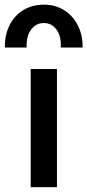

<svg xmlns="http://www.w3.org/2000/svg" viewBox="-52 -784 366 804"><path d="M76.5 0V-495H186.5V0ZM-31.5 -585Q-32.5 -637.5 -12.2 -678Q8 -718.5 45.2 -741.5Q82.5 -764.5 131.5 -764.5Q180 -764.5 216.8 -741.2Q253.5 -718 274 -677.5Q294.5 -637 294 -585H202.5Q205 -631.5 185 -659.5Q165 -687.5 131.5 -687.5Q98 -687.5 77.8 -659.5Q57.5 -631.5 59.5 -585Z"/></svg>

Font: Geologica Cursive
Style: Regular
Weight: 400
Designer: Sindre Bremnes, Frode Helland
Foundry: Monokrom Skriftforlag AS
Version: Version 1.010;gftools[0.9.28]